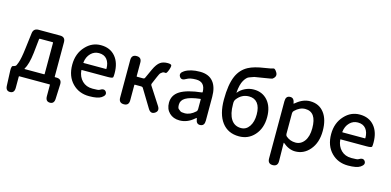

<svg xmlns="http://www.w3.org/2000/svg" viewBox="-88 -1351 4311 2116"><g transform="rotate(15 2068.0 -293.0)"><path d="M81 194Q31 195 29 136L22 -31Q19 -92 43 -92Q48 -92 67 -102Q74 -106 88 -145Q107 -196 121 -315L143 -493Q150 -550 208 -550H453Q513 -550 513 -490V-97Q513 -92 518 -92H534Q595 -92 593 -31L586 135Q584 195 534 194Q485 193 485 133V5Q485 0 480 0H135Q130 0 130 5V133Q130 193 81 194ZM169 -96Q166 -92 171 -92H393Q398 -92 398 -97V-453Q398 -458 393 -458H247Q240 -458 239 -451L222 -291Q207 -159 169 -96Z M933 13Q818 13 743 -63Q665 -142 665 -275Q665 -403 743 -486Q815 -564 916 -564Q1023 -564 1083 -492Q1141 -423 1141 -304Q1141 -273 1138 -259Q1135 -245 1079 -245H783Q778 -245 778 -240Q785 -167 830.5 -122Q876 -77 948 -77Q1016 -77 1026 -84Q1076 -116 1099 -82Q1122 -47 1072 -14Q1032 13 933 13ZM778 -330Q777 -325 782 -325H1036Q1041 -325 1041 -330Q1041 -396 1009.5 -435Q978 -474 918 -474Q864 -474 826 -436Q785 -395 778 -330Z M1327 0Q1269 0 1269 -60V-490Q1269 -550 1327 -550Q1384 -550 1384 -490V-336Q1384 -331 1389 -331H1461Q1473 -331 1478 -342L1526 -447Q1558 -517 1595 -542Q1627 -564 1680 -564Q1702 -564 1716 -557Q1730 -550 1713 -500Q1695 -450 1683 -453Q1678 -454 1666 -454Q1654 -454 1646 -448Q1638 -442 1628.5 -434.5Q1619 -427 1601 -384L1566 -302Q1560 -289 1568 -277L1696 -79Q1728 -29 1683 0Q1638 28 1607 -24L1483 -228Q1476 -240 1462 -240H1389Q1384 -240 1384 -235V-60Q1384 0 1327 0Z M1965 13Q1893 13 1848 -30.5Q1803 -74 1803 -146Q1803 -234 1881.5 -282.5Q1960 -331 2126 -349Q2132 -350 2132 -356Q2130 -470 2027 -470Q1956 -470 1921 -448Q1870 -416 1847 -453Q1823 -491 1874 -523Q1939 -564 2047 -564Q2148 -564 2198 -502Q2247 -443 2247 -331V-59Q2247 0 2200 3Q2154 7 2146 -51L2145 -56Q2144 -63 2142 -63Q2140 -63 2126 -51Q2052 13 1965 13ZM2000 -78Q2062 -78 2120 -131Q2132 -142 2132 -159V-272Q2132 -277 2127 -276Q2014 -263 1962 -232Q1914 -203 1914 -154Q1914 -115 1926.5 -105.5Q1939 -96 1950 -87Q1961 -78 2000 -78Z M2643 13Q2517 13 2448 -78Q2379 -169 2379 -336Q2379 -508 2422 -607Q2461 -695 2542 -738Q2606 -772 2724 -789Q2799 -800 2816.5 -808Q2834 -816 2859 -774Q2884 -731 2836 -697Q2832 -694 2749 -681Q2648 -666 2638 -663Q2610 -653 2582 -643Q2555 -633 2528 -587Q2501 -541 2493 -447Q2493 -442 2496 -446Q2527 -484 2573.5 -506Q2620 -528 2671 -528Q2768 -528 2828 -461Q2890 -391 2890 -271Q2890 -144 2818 -64Q2749 13 2643 13ZM2641 -81Q2700 -81 2735.5 -133.5Q2771 -186 2771 -269.5Q2771 -353 2737 -397Q2703 -441 2640 -441Q2555 -441 2501 -368Q2489 -352 2489 -332V-312Q2489 -201 2528 -141Q2567 -81 2641 -81Z M3085 223Q3028 223 3028 163V-491Q3028 -550 3074 -553Q3121 -557 3130 -499Q3131 -490 3132.5 -490Q3134 -490 3149 -502Q3223 -564 3304 -564Q3407 -564 3465 -487Q3521 -413 3521 -284Q3521 -148 3449 -65Q3382 13 3284 13Q3212 13 3143 -46Q3139 -49 3139 -44L3142 162Q3143 222 3085 223ZM3402 -282Q3402 -468 3273 -468Q3211 -468 3155 -413Q3143 -401 3143 -384V-148Q3143 -132 3155 -121Q3201 -82 3262.5 -82Q3324 -82 3363 -135Q3402 -188 3402 -282Z M3887 13Q3772 13 3697 -63Q3619 -142 3619 -275Q3619 -403 3697 -486Q3769 -564 3870 -564Q3977 -564 4037 -492Q4095 -423 4095 -304Q4095 -273 4092 -259Q4089 -245 4033 -245H3737Q3732 -245 3732 -240Q3739 -167 3784.5 -122Q3830 -77 3902 -77Q3970 -77 3980 -84Q4030 -116 4053 -82Q4076 -47 4026 -14Q3986 13 3887 13ZM3732 -330Q3731 -325 3736 -325H3990Q3995 -325 3995 -330Q3995 -396 3963.5 -435Q3932 -474 3872 -474Q3818 -474 3780 -436Q3739 -395 3732 -330Z"/></g></svg>

Font: Resource Han Rounded KR Medium
Style: Regular
Weight: 500
Designer: Cyano Hao (round all glyphs); Ryoko NISHIZUKA 西塚涼子 (kana, bopomofo & ideographs); Paul D. Hunt (Latin, Greek & Cyrillic)
Foundry: Cyano Hao
Version: 0.990